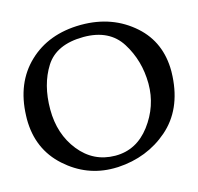

<svg xmlns="http://www.w3.org/2000/svg" viewBox="-107 -830 1001 970"><g transform="rotate(-15 393.0 -344.5)"><path d="M394.5 -653.3Q252 -652.8 194.8 -562.5Q137.7 -472.2 137.7 -342.8Q137.7 -213.4 209.7 -123.3Q281.7 -33.2 394.5 -32.2H397Q506.8 -32.2 578.6 -127Q650.9 -223.1 650.9 -339.8V-342.8Q649.9 -461.9 589.8 -557.6Q529.8 -653.3 394.5 -653.3ZM394.5 -715.8H399.4Q562.5 -715.8 674.8 -615.7Q778.8 -522.5 778.8 -371.1Q778.8 -357.4 777.8 -343.8Q767.6 -172.4 658 -77.1Q548.3 18.1 394 26.9Q382.8 27.3 371.1 27.3Q230 27.3 121.6 -69.8Q11.2 -168.5 11.2 -326.7Q11.2 -335.4 11.7 -344.7Q17.6 -514.2 122.6 -614Q227.5 -713.9 394.5 -715.8Z"/></g></svg>

Font: Caudex
Style: Bold
Weight: 700
Version: Version 1.01